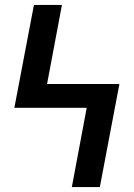

<svg xmlns="http://www.w3.org/2000/svg" viewBox="-20 -755 540 775"><path d="M270 0 330 -320H38L117 -735H230L170 -416H462L383 0Z"/></svg>

Font: Iosevka Fixed
Style: Bold
Weight: 700
Monospace: yes
Designer: Belleve Invis
Foundry: Belleve Invis
Version: Version 32.3.0